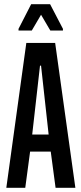

<svg xmlns="http://www.w3.org/2000/svg" viewBox="-20 -892 387 912"><path d="M10 0 105 -688H242L338 0H244L221 -172H123L100 0ZM133 -253H211L175 -580H170ZM68 -747V-755L128 -872H218L279 -755V-747H219L175 -822L131 -747Z"/></svg>

Font: Saira Ultra Condensed SemiBold
Style: Regular
Weight: 600
Width: 1
Designer: Hector Gatti with collaboration of the Omnibus-Type team
Foundry: Omnibus-Type
Version: Version 1.001; ttfautohint (v1.8)